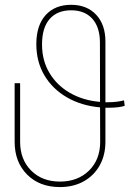

<svg xmlns="http://www.w3.org/2000/svg" viewBox="-20 -757 569 787"><path d="M488.3 -345.7 491.2 -323.2Q481.4 -319.8 464.8 -317.6Q448.2 -315.4 424.8 -315.4Q418.5 -315.4 412.1 -315.4V-175.8Q412.1 -121.1 388.7 -79.1Q365.2 -37.1 323.2 -13.7Q281.2 9.8 225.6 9.8Q142.1 9.8 91.1 -41.5Q40 -92.8 40 -175.8V-416H62.5V-175.8Q62.5 -103 107.7 -57.9Q152.8 -12.7 225.6 -12.7Q298.8 -12.7 344.7 -57.6Q390.6 -102.5 390.6 -175.8L390.1 -316.9Q313.5 -323.7 254.4 -357.9Q195.3 -392.1 162.1 -448Q128.9 -503.9 128.9 -576.2V-578.1Q129.4 -653.8 167.5 -695.6Q205.6 -737.3 271.5 -737.3Q335.9 -737.3 374 -696.8Q412.1 -656.2 412.1 -586.9V-337.9Q416.5 -337.9 420.9 -337.9Q443.4 -337.9 460.7 -340.3Q478 -342.8 488.3 -345.7ZM390.1 -339.4 389.6 -584Q389.2 -646 358.2 -680.4Q327.1 -714.8 271.5 -714.8Q214.8 -714.8 183.6 -679.2Q152.3 -643.6 152.3 -575.2V-574.2Q152.3 -508.8 182.9 -457.8Q213.4 -406.7 267.1 -376Q320.8 -345.2 390.1 -339.4Z"/></svg>

Font: Inter Display Thin
Style: Regular
Weight: 100
Designer: Rasmus Andersson
Foundry: rsms
Version: Version 4.000;git-a52131595